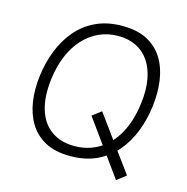

<svg xmlns="http://www.w3.org/2000/svg" viewBox="-113 -820 971 998"><g transform="rotate(15 372.5 -320.5)"><path d="M336 12Q255 12 201 -17Q147 -46 116.5 -96.5Q86 -147 76.5 -212Q67 -277 76 -349Q85 -422 110.5 -487.5Q136 -553 178.5 -603.5Q221 -654 282.5 -683Q344 -712 425 -712Q506 -712 560 -683Q614 -654 644.5 -603.5Q675 -553 684 -487.5Q693 -422 684 -349Q675 -277 650 -212Q625 -147 582.5 -96.5Q540 -46 478.5 -17Q417 12 336 12ZM599 71 389 -220 437 -256 648 33ZM343 -44Q417 -44 475.5 -79.5Q534 -115 572 -183.5Q610 -252 622 -349Q631 -421 621 -477.5Q611 -534 584 -574Q557 -614 515 -635Q473 -656 418 -656Q363 -656 316 -635Q269 -614 232 -574Q195 -534 171 -477.5Q147 -421 138 -349Q126 -252 147.5 -183.5Q169 -115 219.5 -79.5Q270 -44 343 -44Z"/></g></svg>

Font: Inclusive Sans Light
Style: Italic
Weight: 300
Italic angle: -7°
Designer: Olivia King
Foundry: Olivia King
Version: Version 2.004